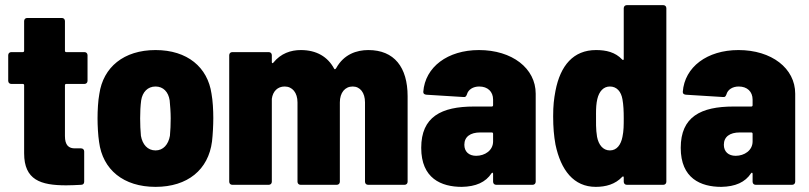

<svg xmlns="http://www.w3.org/2000/svg" viewBox="-20 -720 3152 748"><path d="M321 -405V-505C321 -512 316 -517 309 -517H238C235 -517 233 -519 233 -522V-638C233 -645 228 -650 221 -650H86C79 -650 74 -645 74 -638V-522C74 -519 72 -517 69 -517H24C17 -517 12 -512 12 -505V-405C12 -398 17 -393 24 -393H69C72 -393 74 -391 74 -388V-123C74 -19 138 2 238 2C256 2 276 1 296 0C304 0 308 -5 308 -12V-130C308 -137 303 -142 296 -142H274C247 -141 233 -155 233 -190V-388C233 -391 235 -393 238 -393H309C316 -393 321 -398 321 -405Z M586 8C711 8 792 -59 806 -169C809 -195 811 -232 811 -260C811 -290 809 -328 804 -355C789 -458 710 -525 586 -525C462 -525 382 -458 367 -354C362 -328 360 -289 360 -259C360 -231 362 -193 366 -167C380 -59 461 8 586 8ZM586 -134C555 -134 535 -157 529 -191C527 -212 526 -235 526 -259C526 -283 527 -307 530 -329C535 -361 555 -383 586 -383C616 -383 636 -362 641 -329C643 -307 645 -284 645 -259C645 -236 644 -212 642 -191C636 -157 616 -134 586 -134Z M1415 -525C1370 -525 1320 -509 1290 -455C1287 -450 1284 -449 1282 -452C1257 -499 1213 -525 1152 -525C1113 -525 1074 -512 1045 -476C1042 -472 1039 -474 1039 -478V-505C1039 -512 1034 -517 1027 -517H885C878 -517 873 -512 873 -505V-12C873 -5 878 0 885 0H1027C1034 0 1039 -5 1039 -12V-335C1043 -365 1062 -383 1089 -383C1119 -383 1139 -359 1139 -321V-12C1139 -5 1144 0 1151 0H1292C1299 0 1304 -5 1304 -12V-321C1304 -359 1324 -383 1354 -383C1383 -383 1402 -359 1402 -321V-12C1402 -5 1407 0 1414 0H1556C1563 0 1568 -5 1568 -12V-345C1568 -458 1516 -525 1415 -525Z M1846 -525C1724 -525 1636 -459 1629 -362C1629 -355 1633 -352 1641 -351L1786 -342C1794 -341 1796 -345 1799 -352C1804 -371 1823 -383 1847 -383C1880 -383 1901 -363 1901 -332V-310C1901 -307 1899 -305 1896 -305H1827C1699 -305 1621 -265 1621 -144C1621 -25 1699 8 1779 8C1834 7 1872 -10 1895 -45C1898 -49 1901 -47 1901 -43V-12C1901 -5 1906 0 1913 0H2055C2062 0 2067 -5 2067 -12V-355C2067 -454 1975 -525 1846 -525ZM1835 -113C1807 -113 1789 -129 1789 -156C1789 -187 1812 -204 1851 -204H1896C1899 -204 1901 -202 1901 -199V-169C1901 -134 1869 -113 1835 -113Z M2410 -688V-490C2410 -486 2407 -485 2404 -488C2377 -517 2341 -525 2302 -525C2214 -525 2163 -465 2144 -366C2138 -334 2135 -309 2135 -267C2135 -224 2138 -190 2144 -157C2165 -57 2215 8 2301 8C2340 8 2377 -2 2404 -31C2407 -34 2410 -33 2410 -29V-12C2410 -5 2415 0 2422 0H2564C2571 0 2576 -5 2576 -12V-688C2576 -695 2571 -700 2564 -700H2422C2415 -700 2410 -695 2410 -688ZM2405 -187C2399 -156 2383 -134 2356 -134C2329 -134 2312 -156 2306 -187C2301 -216 2302 -246 2302 -279C2302 -298 2303 -317 2307 -334C2314 -364 2331 -383 2356 -383C2383 -383 2400 -363 2405 -333C2409 -311 2410 -286 2410 -260C2410 -234 2410 -210 2405 -187Z M2857 -525C2735 -525 2647 -459 2640 -362C2640 -355 2644 -352 2652 -351L2797 -342C2805 -341 2807 -345 2810 -352C2815 -371 2834 -383 2858 -383C2891 -383 2912 -363 2912 -332V-310C2912 -307 2910 -305 2907 -305H2838C2710 -305 2632 -265 2632 -144C2632 -25 2710 8 2790 8C2845 7 2883 -10 2906 -45C2909 -49 2912 -47 2912 -43V-12C2912 -5 2917 0 2924 0H3066C3073 0 3078 -5 3078 -12V-355C3078 -454 2986 -525 2857 -525ZM2846 -113C2818 -113 2800 -129 2800 -156C2800 -187 2823 -204 2862 -204H2907C2910 -204 2912 -202 2912 -199V-169C2912 -134 2880 -113 2846 -113Z"/></svg>

Font: Barlow Semi Condensed ExtraBold
Style: Regular
Weight: 800
Width: 4
Designer: Jeremy Tribby
Foundry: Tribby Type
Version: Version 1.422;hotconv 1.0.109;makeotfexe 2.5.65596